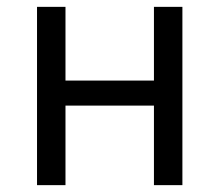

<svg xmlns="http://www.w3.org/2000/svg" viewBox="-20 -540 640 560"><path d="M88 0V-520H171V-305H429V-520H512V0H429V-232H171V0Z"/></svg>

Font: Iosevka Meiseki Sans
Style: Regular
Weight: 400
Monospace: yes
Designer: Belleve Invis
Foundry: Belleve Invis
Version: Version 11.2.6; ttfautohint (v1.8.4)